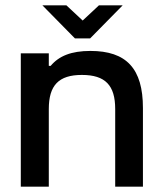

<svg xmlns="http://www.w3.org/2000/svg" viewBox="-20 -700 596 720"><path d="M58 -500V0H163V-291C163 -380 200 -419 287 -419C375 -419 412 -380 412 -291V0H516V-295C516 -443 454 -509 319 -509C247 -509 201 -490 170 -453H163V-500ZM139 -680 261 -556H318L440 -680H351L290 -623L229 -680Z"/></svg>

Font: LT Wave Alt Medium
Style: Regular
Weight: 500
Designer: Daniel Lyons
Version: Version 2.5 (Glyphs App)